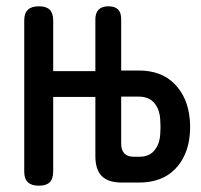

<svg xmlns="http://www.w3.org/2000/svg" viewBox="-20 -580 640 610"><path d="M283 -272H149V-36Q149 -12 138 -1Q127 10 104 10Q80 10 68.5 -1Q57 -12 57 -35V-515Q57 -538 68.5 -549Q80 -560 104 -560Q127 -560 138 -549Q149 -538 149 -515V-354H283V-519Q283 -539 293.5 -549.5Q304 -560 324 -560Q345 -560 355 -550Q365 -540 365 -519V-356H421Q493 -356 535 -313Q577 -270 583 -200Q584 -188 584 -176.5Q584 -165 583 -153Q577 -84 535.5 -42Q494 0 421 0H367Q324 0 303.5 -20.5Q283 -41 283 -84ZM365 -273V-124Q365 -103 375 -92.5Q385 -82 405 -82H423Q454 -82 470.5 -102Q487 -122 489 -153Q490 -166 490 -177Q490 -188 489 -201Q487 -233 470 -253Q453 -273 421 -273Z"/></svg>

Font: Maple Mono Medium
Style: Regular
Weight: 500
Monospace: yes
Designer: subframe7536
Version: Version 7.000